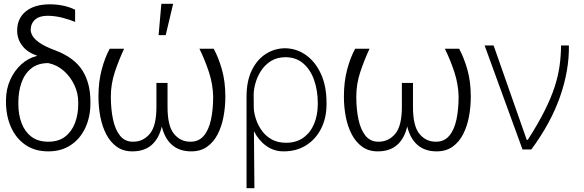

<svg xmlns="http://www.w3.org/2000/svg" viewBox="-20 -784 3063 1007"><path d="M70 -623.6Q70 -687.1 115.1 -724.1Q160.2 -761 241.1 -761.4Q317.1 -761 373.9 -733V-669Q351.6 -679 311.1 -690Q270.6 -701 229 -701.3Q186.1 -701 163.5 -680.6Q141 -660.2 141 -626.4Q141 -612.9 151.1 -595.3Q161.2 -577.8 189.1 -558.6Q217 -539.4 269.9 -519.9Q369.3 -482.2 411.8 -415.1Q454.2 -348 454.2 -252.8V-242.9Q454.2 -171.2 427.7 -114Q401.3 -56.8 351.7 -23.4Q302.2 9.9 233.3 9.9Q163 9.9 113.5 -24.1Q63.9 -58.2 37.8 -116.8Q11.7 -175.4 11.4 -248.6V-258.5Q11.7 -316.8 33.6 -365.2Q55.4 -413.7 91.8 -446.6Q128.2 -479.4 172.2 -490.1L173.3 -492.9Q124.6 -508.5 97.3 -543.5Q70 -578.5 70 -623.6ZM76.3 -248.2V-237.2Q76.3 -183.9 92.7 -139.4Q109 -94.8 143.8 -67.8Q178.6 -40.8 233.3 -40.8Q287.3 -40.8 321.9 -67.6Q356.5 -94.5 373.4 -139.2Q390.3 -183.9 390.3 -237.2V-248.2Q390.3 -293.7 370.4 -337Q350.5 -380.3 315.2 -411.9Q279.8 -443.5 233.3 -453.1Q178.3 -453.1 143.5 -424.9Q108.7 -396.7 92.5 -350Q76.3 -303.3 76.3 -248.2Z M1025.9 -528.4H1100.9Q1125.4 -483.7 1143.6 -420.5Q1161.9 -357.2 1161.9 -277Q1161.9 -223.4 1152.3 -172.2Q1142.8 -121.1 1121.6 -79.9Q1100.5 -38.7 1066.2 -14.4Q1032 9.9 983 9.9Q921.2 9.9 882.5 -23.8Q843.8 -57.5 828.5 -120.7Q813.9 -57.5 775.4 -23.8Q736.9 9.9 674 9.9Q626.1 9.9 592.3 -14.4Q558.6 -38.7 537.3 -79.7Q516 -120.7 506.2 -171.9Q496.4 -223 496.4 -277Q496.4 -356.2 513.5 -419.6Q530.5 -483 555.4 -528.4H631Q603 -469.1 582 -405.5Q561.1 -342 561.4 -277Q561.4 -210.2 573 -156.6Q584.5 -103 610.1 -71.7Q635.7 -40.5 677.6 -40.8Q730.5 -40.5 765.4 -81.9Q800.4 -123.2 800.4 -222.7V-349.1H858.7V-222.7Q858.7 -123.2 892.6 -81.9Q926.5 -40.5 978.7 -40.8Q1022.4 -40.5 1048.7 -71.6Q1074.9 -102.6 1086.5 -156.2Q1098 -209.9 1098 -277Q1096.6 -342 1076 -405.2Q1055.4 -468.4 1025.9 -528.4ZM811.8 -599.8 826.3 -764.2H888.1L849.1 -599.8Z M1273.1 203.1V-274.1Q1272.7 -358.7 1300.8 -415.7Q1328.8 -472.7 1374.8 -501.6Q1420.8 -530.5 1474.4 -530.9Q1534.4 -530.5 1584 -495.7Q1633.5 -460.9 1663 -397Q1692.5 -333.1 1692.5 -245.7V-235.8Q1692.5 -166.2 1664.8 -110.6Q1637.1 -55 1586.5 -22.5Q1535.9 9.9 1467.3 9.9Q1416.5 9.9 1376.4 -18.8Q1336.3 -47.6 1311.8 -96.2L1314.3 203.1ZM1311.1 -214.5Q1312.9 -187.9 1323.3 -156.8Q1333.8 -125.7 1353.9 -98Q1373.9 -70.3 1405.4 -52.7Q1436.8 -35.2 1480.8 -35.2Q1534.1 -35.2 1571 -61.8Q1608 -88.4 1627.1 -133.7Q1646.3 -179 1646.7 -235.8V-245.7Q1646.3 -310 1627.5 -364Q1608.7 -418 1571.2 -450.8Q1533.7 -483.7 1477.3 -484Q1432.9 -483.7 1401.3 -464Q1369.7 -444.2 1349.6 -413.4Q1329.5 -382.5 1320 -348.5Q1310.4 -314.6 1310.4 -285.9Z M2313.2 -528.4H2388.1Q2412.6 -483.7 2430.9 -420.5Q2449.2 -357.2 2449.2 -277Q2449.2 -223.4 2439.6 -172.2Q2430 -121.1 2408.9 -79.9Q2387.8 -38.7 2353.5 -14.4Q2319.2 9.9 2270.2 9.9Q2208.5 9.9 2169.7 -23.8Q2131 -57.5 2115.8 -120.7Q2101.2 -57.5 2062.7 -23.8Q2024.1 9.9 1961.3 9.9Q1913.4 9.9 1879.6 -14.4Q1845.9 -38.7 1824.6 -79.7Q1803.3 -120.7 1793.5 -171.9Q1783.7 -223 1783.7 -277Q1783.7 -356.2 1800.8 -419.6Q1817.8 -483 1842.7 -528.4H1918.3Q1890.3 -469.1 1869.3 -405.5Q1848.4 -342 1848.7 -277Q1848.7 -210.2 1860.3 -156.6Q1871.8 -103 1897.4 -71.7Q1922.9 -40.5 1964.8 -40.8Q2017.8 -40.5 2052.7 -81.9Q2087.7 -123.2 2087.7 -222.7V-349.1H2146V-222.7Q2146 -123.2 2179.9 -81.9Q2213.8 -40.5 2266 -40.8Q2309.7 -40.5 2335.9 -71.6Q2362.2 -102.6 2373.8 -156.2Q2385.3 -209.9 2385.3 -277Q2383.9 -342 2363.3 -405.2Q2342.7 -468.4 2313.2 -528.4Z M2720.5 0 2521.7 -545.5H2568.9L2742.5 -50.8H2748.2Q2802.9 -136 2837 -204.4Q2871.1 -272.7 2889.6 -330.3Q2908 -387.8 2915.1 -440.2Q2922.2 -492.5 2922.6 -545.5H2963.8Q2965.6 -414.4 2917.1 -276.3Q2868.6 -138.1 2766.7 0Z"/></svg>

Font: Inter Extra Light BETA
Style: Regular
Weight: 200
Designer: Rasmus Andersson
Foundry: rsms
Version: Version 3.011;git-f93a4a705